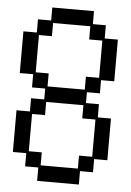

<svg xmlns="http://www.w3.org/2000/svg" viewBox="-56 -829 612 899"><g transform="rotate(5 250.0 -379.5)"><path d="M91 -97H28V-293H91V-355H153V-406H91V-468H28V-664H91V-726H153V-787H349V-726H410V-664H472V-468H410V-406H349V-355H410V-293H472V-97H410V-35H349V28H153V-35H91ZM338 -417V-478H400V-653H338V-715H163V-653H102V-478H163V-417ZM163 -107V-46H338V-107H400V-282H338V-344H163V-282H102V-107Z"/></g></svg>

Font: DotGothic16
Style: Regular
Weight: 400
Designer: Fontworks Inc.
Foundry: Fontworks Inc.
Version: Version 1.100